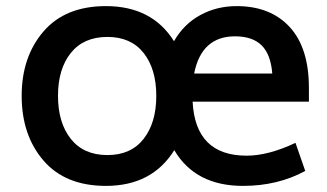

<svg xmlns="http://www.w3.org/2000/svg" viewBox="-20 -592 1072 629"><path d="M611 -259Q620 -82 788 -82Q859 -82 948 -124L980 -32Q890 17 776 17Q620 17 551 -100Q478 17 327 17Q194 17 122.5 -66Q51 -149 51 -278Q51 -406 122.5 -489Q194 -572 327 -572Q478 -572 550 -457Q582 -513 636 -542.5Q690 -572 755 -572Q866 -572 929 -503.5Q992 -435 992 -304V-259ZM750 -473Q640 -473 616 -351H872Q867 -414 837 -443.5Q807 -473 750 -473ZM332 -84Q409 -84 450.5 -137Q492 -190 492 -278Q492 -366 450.5 -418.5Q409 -471 332 -471Q254 -471 212 -418.5Q170 -366 170 -278Q170 -190 212 -137Q254 -84 332 -84Z"/></svg>

Font: Biryani DemiBold
Style: Regular
Weight: 600
Designer: Dan Reynolds and Mathieu Réguer
Foundry: Dan Reynolds and Mathieu Réguer
Version: Version 1.003;PS 001.003;hotconv 1.0.70;makeotf.lib2.5.58329